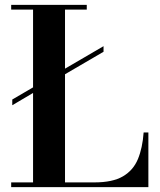

<svg xmlns="http://www.w3.org/2000/svg" viewBox="-20 -770 660 790"><path d="M26 0V-19.5H116V-387.5L30.5 -337V-360.5L116 -410.5V-730.5H26V-750H337V-730.5H247.5V-487.5L406 -580V-557L247.5 -464.5V-19.5H368.5Q443.5 -19.5 486 -44.5Q528.5 -69.5 547.5 -115.5Q566.5 -161.5 571 -225H590.5V0Z"/></svg>

Font: Bodoni Moda SemiBold
Style: Regular
Weight: 600
Designer: Owen Earl
Foundry: indestructible type
Version: Version 2.005; ttfautohint (v1.8.4.7-5d5b)